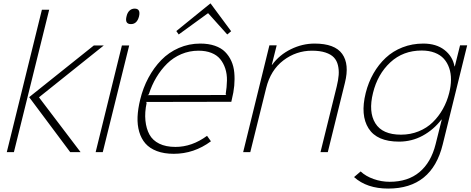

<svg xmlns="http://www.w3.org/2000/svg" viewBox="-20 -897 2777 1132"><path d="M270 -839.8 62 0H20L227.1 -839.8ZM210.9 -321.8 455.1 0H394L151.9 -324.2L533.2 -628.9H591.8L210.9 -324.2Z M741.7 -628.9 585.9 0H543.9L698.7 -628.9ZM773.9 -846.2Q810.1 -846.2 799.8 -800.8Q788.1 -754.9 752 -754.9Q714.4 -754.9 726.1 -800.8Q731 -822.8 743.7 -834.5Q756.3 -846.2 773.9 -846.2Z M850.6 -335.9 1314.5 -336.9 1310.5 -340.8Q1317.4 -384.3 1318.1 -422.6Q1318.8 -460.9 1308.1 -493.2Q1297.4 -525.4 1278.1 -548.8Q1258.8 -572.3 1226.3 -585.2Q1193.8 -598.1 1150.4 -598.1Q1096.7 -598.1 1049.1 -577.9Q1001.5 -557.6 965.3 -522Q929.2 -486.3 901.9 -440.7Q874.5 -395 857.4 -340.8ZM1346.7 -310.1 1343.8 -296.9 840.8 -295.9 844.7 -291Q832.5 -233.9 837.4 -186Q842.3 -138.2 861.1 -103.8Q879.9 -69.3 918.9 -50Q958 -30.8 1014.6 -30.8Q1111.8 -30.8 1200.7 -96.2L1223.6 -64Q1124 9.8 1004.4 9.8Q947.3 9.8 904.8 -6.3Q862.3 -22.5 837.4 -51Q812.5 -79.6 800.8 -119.9Q789.1 -160.2 791 -207.5Q793 -254.9 806.6 -310.1Q823.2 -378.9 855 -438.2Q886.7 -497.6 930.9 -543Q975.1 -588.4 1034.4 -614.3Q1093.8 -640.1 1160.6 -640.1Q1209.5 -640.1 1246.8 -627.2Q1284.2 -614.3 1307.1 -591.1Q1330.1 -567.9 1344 -537.1Q1357.9 -506.3 1361.3 -468.8Q1364.7 -431.2 1361.1 -391.8Q1357.4 -352.5 1346.7 -310.1ZM1222.7 -875 1342.8 -712.9 1319.8 -693.8 1207.5 -818.8 1204.6 -817.9 1033.7 -693.8 1019.5 -713.9 1220.7 -877Z M2013.7 -409.2 1912.6 0H1869.6L1965.3 -387.2Q1974.6 -425.3 1976.8 -455.1Q1979 -484.9 1972.4 -512.5Q1965.8 -540 1948.5 -558.3Q1931.2 -576.7 1898.7 -587.4Q1866.2 -598.1 1819.3 -598.1Q1726.1 -598.1 1650.6 -540.8Q1575.2 -483.4 1549.3 -377.9L1455.6 0H1413.6L1568.4 -629.9H1611.3L1582.5 -515.1H1584.5Q1627.4 -573.7 1695.1 -606.9Q1762.7 -640.1 1834.5 -640.1Q1954.1 -640.1 1997.6 -579.1Q2041 -518.1 2013.7 -409.2Z M2628.4 -349.1Q2638.7 -390.1 2638.9 -427.2Q2639.2 -464.4 2628.4 -495.8Q2617.7 -527.3 2597.2 -550.3Q2576.7 -573.2 2543.2 -586.2Q2509.8 -599.1 2466.3 -599.1Q2356.4 -599.1 2281.2 -529.3Q2206.1 -459.5 2179.2 -349.1Q2151.4 -237.3 2192.9 -170.2Q2234.4 -103 2344.2 -103Q2399.9 -103 2448.2 -122.6Q2496.6 -142.1 2531.5 -176.3Q2566.4 -210.4 2591.1 -254.4Q2615.7 -298.3 2628.4 -349.1ZM2692.4 -629.9H2734.4L2590.3 -45.9Q2526.9 214.8 2268.6 214.8Q2142.6 214.8 2067.4 147L2106.4 113.8Q2136.2 142.1 2182.4 158.4Q2228.5 174.8 2277.3 174.8Q2384.8 174.8 2453.1 117.7Q2521.5 60.5 2548.3 -46.9L2584.5 -191.9H2582.5Q2536.1 -131.8 2471.9 -96.9Q2407.7 -62 2332.5 -62Q2202.6 -62 2153.1 -139.9Q2103.5 -217.8 2136.2 -349.1Q2151.9 -411.6 2181.9 -464.1Q2211.9 -516.6 2254.2 -556.2Q2296.4 -595.7 2353.3 -617.9Q2410.2 -640.1 2475.6 -640.1Q2551.8 -640.1 2600.1 -602.8Q2648.4 -565.4 2659.7 -505.9H2661.6Z"/></svg>

Font: Sinkin Sans 200 X Light Italic
Style: Regular
Weight: 200
Italic angle: -112°
Designer: Keith Bates
Foundry: K-Type
Version: Sinkin Sans (version 1.0)  by Keith Bates   •   © 2014   www